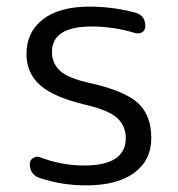

<svg xmlns="http://www.w3.org/2000/svg" viewBox="-20 -550 537 580"><path d="M240 -233Q143 -256 101.5 -292.5Q60 -329 60 -387Q60 -453 109.5 -491.5Q159 -530 251 -530Q320 -530 388 -512Q419 -504 419 -471Q419 -459 410 -453Q401 -447 389 -450Q323 -470 257 -470Q137 -470 137 -393Q137 -359 161 -336.5Q185 -314 248 -300Q356 -276 396.5 -239Q437 -202 437 -133Q437 -66 385.5 -28Q334 10 240 10Q167 10 101 -12Q70 -22 70 -55Q70 -66 80 -72.5Q90 -79 101 -75Q166 -50 234 -50Q360 -50 360 -133Q360 -169 334.5 -193Q309 -217 240 -233Z"/></svg>

Font: Rounded Mplus 1c
Style: Regular
Weight: 400
Version: Version 1.059.20150529